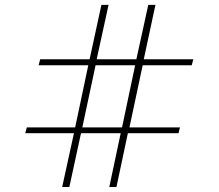

<svg xmlns="http://www.w3.org/2000/svg" viewBox="-20 -752 879 772"><path d="M277.3 -216.3H81.5L87.9 -239.7H282.2L335 -489.7H135.3L141.6 -513.7H340.3L387.7 -732.4H416.5L368.7 -513.7H528.3L576.2 -732.4H605L558.1 -513.7H757.3L751 -489.7H553.7L500.5 -239.7H703.6L697.8 -216.3H494.1L448.2 0H419.4L465.3 -216.3H305.7L258.8 0H230ZM364.3 -489.7 311 -239.7H470.7L523.4 -489.7Z"/></svg>

Font: Pinar DS1-Light
Style: Regular
Weight: 300
Designer: Amin Abedi
Version: Version 2.000